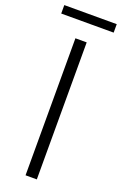

<svg xmlns="http://www.w3.org/2000/svg" viewBox="-168 -913 610 960"><g transform="rotate(20 136.5 -433.0)"><path d="M106 0H166V-729H106ZM-3 -821H276V-866H-3Z"/></g></svg>

Font: Noto Sans CJK Light
Style: Regular
Weight: 300
Designer: Ryoko NISHIZUKA (kana & ideographs); Paul D. Hunt (Latin, Greek & Cyrillic); Wenlong ZHANG (bopomofo); Sandoll Communica
Foundry: Adobe Systems Incorporated
Version: Version 1.000;PS 1;hotconv 1.0.78;makeotf.lib2.5.61930